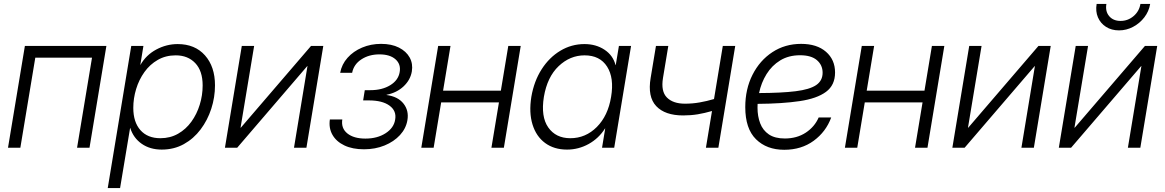

<svg xmlns="http://www.w3.org/2000/svg" viewBox="-20 -748 5899 972"><path d="M518.6 -515.6 433.1 0H370.1L445.8 -456.1H158.7L83 0H20.5L106 -515.6Z M525.4 204.1 644.5 -515.6H706.1L690.4 -419.4H690.9Q719.7 -469.7 771.2 -497.3Q822.8 -524.9 879.4 -524.9Q966.8 -524.9 1017.6 -467.8Q1068.4 -410.6 1068.4 -315.9Q1068.4 -255.4 1049.6 -197.5Q1030.8 -139.6 995.6 -92.8Q960.4 -45.9 910.6 -18.3Q860.8 9.3 798.8 9.3Q739.7 9.3 697.5 -20Q655.3 -49.3 639.2 -100.6H638.7L587.9 204.1ZM792 -48.3Q841.8 -48.3 881.6 -71Q921.4 -93.8 949 -132.1Q976.6 -170.4 991.2 -218Q1005.9 -265.6 1005.9 -315.4Q1005.9 -389.2 968.5 -428.5Q931.2 -467.8 869.6 -467.8Q818.8 -467.8 778.8 -444.8Q738.8 -421.9 711.2 -383.3Q683.6 -344.7 669.2 -297.4Q654.8 -250 654.8 -201.7Q654.8 -129.9 690.9 -89.1Q727.1 -48.3 792 -48.3Z M1531.2 0H1468.3L1536.6 -413.6H1535.6L1180.7 0H1118.7L1204.1 -515.6H1266.6L1197.8 -101.6H1199.2L1554.7 -515.6H1616.7Z M1822.8 7.8Q1764.6 7.8 1723.6 -11.7Q1682.6 -31.2 1663.1 -65.4Q1643.6 -99.6 1649.9 -143.1H1712.9Q1706.1 -98.6 1738.5 -72.5Q1771 -46.4 1830.1 -46.4Q1890.1 -46.4 1932.1 -73.5Q1974.1 -100.6 1980.5 -142.6Q1988.3 -186.5 1952.1 -213.1Q1916 -239.7 1847.2 -239.7H1818.4L1826.7 -291.5H1855Q1914.6 -291.5 1955.6 -316.7Q1996.6 -341.8 2003.4 -383.3Q2010.3 -422.9 1982.2 -447.8Q1954.1 -472.7 1900.9 -472.7Q1848.1 -472.7 1809.6 -447.5Q1771 -422.4 1762.7 -379.4H1702.1Q1710 -422.4 1739.3 -455.3Q1768.6 -488.3 1813 -507.1Q1857.4 -525.9 1909.2 -525.9Q1962.4 -525.9 1999.5 -507.1Q2036.6 -488.3 2054 -456.8Q2071.3 -425.3 2064.9 -386.2Q2057.6 -343.3 2023.4 -311Q1989.3 -278.8 1937 -268.1L1936.5 -267.1Q1994.6 -259.3 2022.7 -223.6Q2050.8 -188 2042.5 -139.6Q2035.6 -97.7 2004.9 -64.2Q1974.1 -30.8 1926.8 -11.5Q1879.4 7.8 1822.8 7.8Z M2260.7 -515.6 2223.1 -289.1H2515.6L2553.2 -515.6H2616.2L2530.8 0H2467.8L2505.9 -229.5H2213.4L2175.3 0H2112.8L2198.2 -515.6Z M2850.6 9.3Q2784.7 9.3 2739.5 -24.2Q2694.3 -57.6 2675.8 -117.9Q2657.2 -178.2 2669.9 -257.8Q2683.6 -337.4 2722.2 -397.5Q2760.7 -457.5 2816.9 -491.2Q2873 -524.9 2939 -524.9Q2997.1 -524.9 3040.3 -496.3Q3083.5 -467.8 3096.2 -418.5H3097.2L3113.3 -515.6H3174.8L3089.4 0H3027.8L3043.9 -97.7H3043Q3011.2 -47.4 2960 -19Q2908.7 9.3 2850.6 9.3ZM2867.2 -48.3Q2944.8 -48.3 3001.5 -105.2Q3058.1 -162.1 3073.7 -257.8Q3089.8 -353.5 3053.5 -410.6Q3017.1 -467.8 2939.5 -467.8Q2865.7 -467.8 2808.1 -413.1Q2750.5 -358.4 2733.4 -257.8Q2717.3 -157.2 2755.6 -102.8Q2793.9 -48.3 2867.2 -48.3Z M3438.5 -163.6Q3346.7 -163.6 3302.2 -210.7Q3257.8 -257.8 3273.9 -353.5L3300.8 -515.6H3363.3L3336.4 -353.5Q3325.2 -285.6 3356.2 -254.4Q3387.2 -223.1 3447.8 -223.1Q3486.3 -223.1 3522.2 -229.5Q3558.1 -235.8 3594.7 -246.6L3639.2 -515.6H3702.1L3616.7 0H3553.7L3584.5 -186Q3547.4 -175.3 3512.5 -169.4Q3477.5 -163.6 3438.5 -163.6Z M3950.2 10.3Q3861.3 10.3 3807.1 -43.2Q3752.9 -96.7 3752.9 -205.6Q3752.9 -296.9 3789.6 -369.4Q3826.2 -441.9 3890.1 -483.9Q3954.1 -525.9 4035.6 -525.9Q4115.7 -525.9 4161.6 -485.8Q4207.5 -445.8 4207.5 -380.9Q4207.5 -316.9 4161.6 -283Q4115.7 -249 4028.3 -236.1Q3940.9 -223.1 3815.4 -222.2Q3814.9 -212.4 3814.9 -202.6Q3814.9 -159.2 3828.4 -123.8Q3841.8 -88.4 3872.3 -67.6Q3902.8 -46.9 3953.1 -46.9Q4014.2 -46.9 4059.1 -76.4Q4104 -106 4124.5 -153.3H4188Q4161.6 -81.1 4099.4 -35.4Q4037.1 10.3 3950.2 10.3ZM3822.8 -276.9Q3936.5 -277.3 4007.6 -286.1Q4078.6 -294.9 4111.6 -317.1Q4144.5 -339.4 4144.5 -379.9Q4144.5 -418.5 4115.7 -443.4Q4086.9 -468.3 4030.3 -468.3Q3972.7 -468.3 3930.2 -442.4Q3887.7 -416.5 3860.6 -372.8Q3833.5 -329.1 3822.8 -276.9Z M4405.3 -515.6 4367.7 -289.1H4660.2L4697.8 -515.6H4760.7L4675.3 0H4612.3L4650.4 -229.5H4357.9L4319.8 0H4257.3L4342.8 -515.6Z M5213.9 0H5150.9L5219.2 -413.6H5218.3L4863.3 0H4801.3L4886.7 -515.6H4949.2L4880.4 -101.6H4881.8L5237.3 -515.6H5299.3Z M5752.9 0H5689.9L5758.3 -413.6H5757.3L5402.3 0H5340.3L5425.8 -515.6H5488.3L5419.4 -101.6H5420.9L5776.4 -515.6H5838.4ZM5645 -594.2Q5606.9 -594.2 5579.1 -612.1Q5551.3 -629.9 5538.3 -660.2Q5525.4 -690.4 5531.7 -728H5581.1Q5574.7 -690.4 5595.2 -666.3Q5615.7 -642.1 5652.8 -642.1Q5689.9 -642.1 5718.5 -666.3Q5747.1 -690.4 5753.4 -728H5802.7Q5796.4 -690.4 5773.2 -660.2Q5750 -629.9 5716.3 -612.1Q5682.6 -594.2 5645 -594.2Z"/></svg>

Font: Inter Display Light
Style: Italic
Weight: 300
Italic angle: -9.39999°
Designer: Rasmus Andersson
Foundry: rsms
Version: Version 4.000;git-a52131595